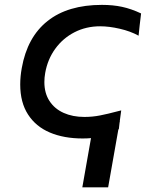

<svg xmlns="http://www.w3.org/2000/svg" viewBox="-20 -576 640 807"><path d="M401 -465.5Q342 -465.5 293.2 -440.5Q244.5 -415.5 212.2 -371Q180 -326.5 170 -269.5Q166.5 -250.5 166.5 -231Q166.5 -184.5 188 -151.5Q209.5 -118.5 247.5 -101.5Q285.5 -84.5 334.5 -84.5Q368.5 -84.5 400.5 -90.8Q432.5 -97 475.5 -108.5L489.5 -112Q488.5 -102 483.5 -67.5H484L482.5 -59.5Q479.5 -38.5 479.5 -33L477.5 -32L434.5 211.5H326L362.5 4.5Q347 6 327.5 6Q248.5 6 189.5 -19Q130.5 -44 97.8 -94.8Q65 -145.5 65 -221Q65 -254.5 71.5 -290Q94.5 -420 180 -487.8Q265.5 -555.5 408.5 -555.5Q455 -555.5 493.2 -547.2Q531.5 -539 573 -519.5Q571 -506 567 -469Q564.5 -441 562.5 -426Q528 -445 483.2 -455.2Q438.5 -465.5 401 -465.5Z"/></svg>

Font: JuliaMono Italic
Style: Regular
Weight: 400
Italic angle: -9°
Monospace: yes
Designer: cormullion
Foundry: corm
Version: Version 0.049; ttfautohint (v1.8.4)